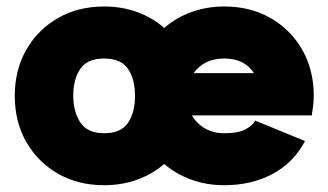

<svg xmlns="http://www.w3.org/2000/svg" viewBox="-20 -542 987 577"><path d="M24.4 -253.9Q24.4 -332 59.1 -392.6Q93.8 -453.1 154.3 -487.8Q214.8 -522.5 293 -522.5Q346.7 -522.5 392.6 -505.6Q438.5 -488.8 473.6 -458Q508.8 -488.8 554.7 -505.6Q600.6 -522.5 654.3 -522.5Q732.4 -522.5 793 -487.8Q853.5 -453.1 888.2 -392.6Q922.9 -332 922.9 -253.9Q922.9 -238.8 921.1 -224.1Q919.4 -209.5 917 -195.3H556.6Q570.8 -170.9 595.9 -156.2Q621.1 -141.6 654.3 -141.6Q696.3 -141.6 718.3 -153.6Q740.2 -165.5 746.6 -179.7L896.5 -118.2Q862.8 -53.2 799.3 -19.3Q735.8 14.6 654.3 14.6Q600.6 14.6 554.4 -2.2Q508.3 -19 473.6 -49.3Q438.5 -19 392.6 -2.2Q346.7 14.6 293 14.6Q214.8 14.6 154.3 -20Q93.8 -54.7 59.1 -115.2Q24.4 -175.8 24.4 -253.9ZM654.3 -366.2Q593.3 -366.2 562 -322.3H743.2Q714.4 -366.2 654.3 -366.2ZM200.2 -253.9Q200.2 -206.5 221.4 -174.1Q242.7 -141.6 293 -141.6Q343.3 -141.6 364.5 -172.6Q385.7 -203.6 385.7 -253.9Q385.7 -304.2 364.5 -335.2Q343.3 -366.2 293 -366.2Q242.7 -366.2 221.4 -335.2Q200.2 -304.2 200.2 -253.9Z"/></svg>

Font: Giphurs Black
Style: Regular
Weight: 900
Version: Version 0.920; ttfautohint (v1.8.4.7-5d5b)